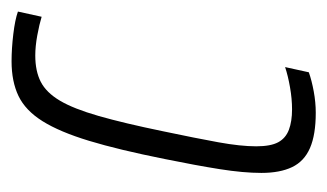

<svg xmlns="http://www.w3.org/2000/svg" viewBox="-137 -421 566 332"><g transform="rotate(-90 146.0 -255.0)"><path d="M117 8Q79 8 56 -2Q33 -12 23 -33Q13 -54 13 -86Q13 -117 19.5 -158Q26 -199 37 -253Q53 -333 68.5 -384Q84 -435 102.5 -464.5Q121 -494 146 -506Q171 -518 206 -518Q228 -518 253 -515Q278 -512 292 -507L283 -466Q270 -470 251 -473.5Q232 -477 216 -477Q189 -477 170.5 -467.5Q152 -458 138 -434.5Q124 -411 111.5 -367.5Q99 -324 85 -256Q73 -199 66 -160.5Q59 -122 59 -95Q59 -70 66 -57Q73 -44 87.5 -38.5Q102 -33 123 -33Q141 -33 161 -36.5Q181 -40 196 -45L187 -4Q173 1 154 4.5Q135 8 117 8Z"/></g></svg>

Font: Saira UltraCondensed Light
Style: Italic
Weight: 300
Width: 1
Italic angle: -12°
Designer: Hector Gatti with collaboration of the Omnibus-Type team
Foundry: Omnibus-Type
Version: Version 1.101